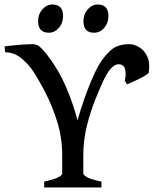

<svg xmlns="http://www.w3.org/2000/svg" viewBox="-21 -824 678 844"><path d="M632.3 -502Q612.8 -487.8 587.2 -475.6Q561.5 -463.4 538.1 -453.1L527.3 -469.2Q534.7 -498 528.8 -519.8Q522.9 -541.5 500 -541.5Q466.8 -541.5 432.1 -466.8Q418.5 -437 397.7 -386Q377 -335 361.1 -271.7Q345.2 -208.5 345.2 -142.1V-61Q345.2 -54.7 362.1 -44.9Q378.9 -35.2 424.8 -25.9V0H173.3V-25.9Q217.8 -35.2 235.1 -44.7Q252.4 -54.2 252.4 -61V-142.1Q252.4 -217.3 231 -287.1Q209.5 -356.9 179.9 -414.3Q150.4 -471.7 126 -508.8Q106.4 -539.6 74.2 -566.9Q42 -594.2 1.5 -594.2L-1 -620.1Q27.3 -624 64.9 -627Q102.5 -629.9 123 -629.9Q143.1 -629.9 159.4 -613.3Q175.8 -596.7 188 -580.6Q238.8 -513.7 269.5 -441.4Q300.3 -369.1 319.8 -294.9Q331.1 -335.9 346.7 -381.1Q362.3 -426.3 379.6 -467.8Q397 -509.3 413.6 -538.1Q433.1 -572.3 463.6 -601.1Q494.1 -629.9 547.4 -629.9Q568.4 -629.9 590.8 -616.7Q613.3 -603.5 626.5 -575.2Q639.6 -546.9 632.3 -502ZM256.3 -753.4Q256.3 -723.1 238 -701.7Q219.7 -680.2 193.4 -680.2Q146.5 -680.2 146.5 -731.4Q146.5 -761.7 165.3 -783Q184.1 -804.2 209.5 -804.2Q256.3 -804.2 256.3 -753.4ZM455.6 -753.4Q455.6 -723.1 437.3 -701.7Q418.9 -680.2 392.1 -680.2Q345.7 -680.2 345.7 -731.4Q345.7 -761.7 364.5 -783Q383.3 -804.2 408.7 -804.2Q455.6 -804.2 455.6 -753.4Z"/></svg>

Font: Gentium Book Plus
Style: Regular
Weight: 400
Designer: Victor Gaultney, Annie Olsen, Iska Routamaa, Becca Hirsbrunner
Foundry: SIL International
Version: Version 6.101